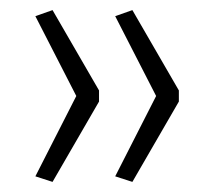

<svg xmlns="http://www.w3.org/2000/svg" viewBox="-20 -455 434 380"><path d="M84 -95 50 -106 131 -265 50 -423 84 -435 176 -276V-254ZM242 -95 208 -106 289 -265 208 -423 242 -435 334 -276V-254Z"/></svg>

Font: wassup Sans
Style: Light
Weight: 200
Version: Version 2.001